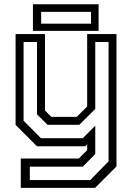

<svg xmlns="http://www.w3.org/2000/svg" viewBox="-20 -704 643 924"><path d="M158 0 55 -103V-540H196.5V-172L227 -141.5H349.5L399.5 -191.5V-540H540.5V97L437.5 200H80V59H359L399.5 18.5V-10L389.5 0ZM123.5 162.5H414.5L502.5 72.5V-502H438.5V-179.5L361.5 -103.5H208.5L158 -154V-502H93.5V-123L177 -39H378.5L438.5 -99V37L378.5 98H123.5ZM138.5 -555.5V-683.5H454.5V-555.5ZM178 -590H418V-647H178Z"/></svg>

Font: Tourney
Style: Regular
Weight: 400
Designer: Tyler Finck
Foundry: Etcetera Type Co
Version: Version 1.015